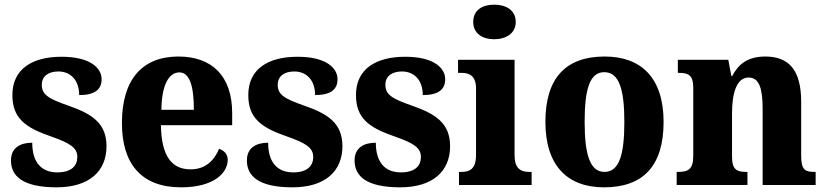

<svg xmlns="http://www.w3.org/2000/svg" viewBox="-20 -792 3535 822"><path d="M222 10C362 10 436 -59 436 -166C436 -266 372 -305 272 -340C185 -370 159 -388 159 -429C159 -466 187 -486 230 -486C281 -486 319 -450 319 -385C385 -385 415 -408 415 -453C415 -501 366 -549 244 -549C117 -549 33 -496 33 -385C33 -287 87 -246 198 -208C277 -180 311 -161 311 -120C311 -83 287 -54 225 -54C160 -54 118 -94 118 -181C69 -181 27 -161 27 -105C27 -39 76 10 222 10Z M755 10C899 10 955 -54 955 -108C955 -132 939 -148 918 -155C897 -105 860 -67 796 -67C714 -67 671 -125 669 -256H974V-308C974 -467 887 -550 744 -550C590 -550 502 -453 502 -265C502 -91 585 10 755 10ZM810 -322H671C672 -426 702 -482 748 -482C792 -482 810 -423 810 -322Z M1232 10C1372 10 1446 -59 1446 -166C1446 -266 1382 -305 1282 -340C1195 -370 1169 -388 1169 -429C1169 -466 1197 -486 1240 -486C1291 -486 1329 -450 1329 -385C1395 -385 1425 -408 1425 -453C1425 -501 1376 -549 1254 -549C1127 -549 1043 -496 1043 -385C1043 -287 1097 -246 1208 -208C1287 -180 1321 -161 1321 -120C1321 -83 1297 -54 1235 -54C1170 -54 1128 -94 1128 -181C1079 -181 1037 -161 1037 -105C1037 -39 1086 10 1232 10Z M1693 10C1833 10 1907 -59 1907 -166C1907 -266 1843 -305 1743 -340C1656 -370 1630 -388 1630 -429C1630 -466 1658 -486 1701 -486C1752 -486 1790 -450 1790 -385C1856 -385 1886 -408 1886 -453C1886 -501 1837 -549 1715 -549C1588 -549 1504 -496 1504 -385C1504 -287 1558 -246 1669 -208C1748 -180 1782 -161 1782 -120C1782 -83 1758 -54 1696 -54C1631 -54 1589 -94 1589 -181C1540 -181 1498 -161 1498 -105C1498 -39 1547 10 1693 10Z M2096 -624C2146 -624 2188 -649 2188 -698C2188 -749 2146 -772 2096 -772C2045 -772 2006 -749 2006 -698C2006 -649 2045 -624 2096 -624ZM1945 0H2256V-56H2246C2209 -56 2183 -71 2183 -127V-536H1941V-480H1957C1992 -480 2018 -465 2018 -413V-128C2018 -71 1993 -56 1956 -56H1945Z M2566 10C2734 10 2821 -82 2821 -270C2821 -458 2726 -550 2569 -550C2402 -550 2315 -458 2315 -270C2315 -82 2410 10 2566 10ZM2568 -56C2506 -56 2483 -130 2483 -270C2483 -411 2505 -483 2567 -483C2630 -483 2653 -411 2653 -270C2653 -130 2631 -56 2568 -56Z M2877 0H3180V-56H3176C3135 -56 3114 -65 3114 -121V-306C3114 -387 3131 -460 3185 -460C3232 -460 3245 -410 3245 -325V0H3472V-56H3468C3426 -56 3410 -65 3410 -126V-357C3410 -492 3357 -550 3257 -550C3179 -550 3141 -516 3115 -467H3111L3098 -536H2882V-480H2886C2927 -480 2948 -471 2948 -416V-124C2948 -65 2924 -56 2882 -56H2877Z"/></svg>

Font: Noto Serif Georgian SemiCondensed ExtraBold
Style: Regular
Weight: 800
Width: 4
Designer: Monotype Design Team, Akaki Razmadze
Foundry: Google LLC
Version: Version 2.003